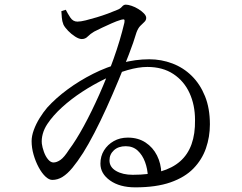

<svg xmlns="http://www.w3.org/2000/svg" viewBox="-20 -779 1040 826"><path d="M562 27Q495 27 453.5 -2.5Q412 -32 412 -75Q412 -107 427.5 -132Q443 -157 469.5 -172Q496 -187 530 -187Q574 -187 606 -166Q638 -145 655.5 -110Q673 -75 674 -34L616 -20Q615 -52 604 -82Q593 -112 572.5 -131Q552 -150 521 -150Q489 -150 470 -132.5Q451 -115 451 -89Q451 -60 479.5 -43.5Q508 -27 551 -27Q621 -27 671.5 -41.5Q722 -56 755 -85Q788 -114 804 -158.5Q820 -203 819 -263Q819 -327 795.5 -378.5Q772 -430 726 -460.5Q680 -491 614 -491Q576 -491 529 -477.5Q482 -464 431.5 -439.5Q381 -415 333.5 -384Q286 -353 247 -317.5Q208 -282 184 -246Q170 -225 164 -203Q158 -181 160 -161Q162 -145 169 -125.5Q176 -106 187 -93Q198 -80 210 -80Q224 -80 240 -91Q256 -102 277 -135Q307 -175 340.5 -236.5Q374 -298 407 -372Q440 -446 468.5 -525.5Q497 -605 515 -681Q517 -692 514.5 -694.5Q512 -697 501 -694Q481 -688 460 -678.5Q439 -669 419.5 -660Q400 -651 385 -643Q368 -633 357.5 -622Q347 -611 332 -611Q320 -611 303.5 -621.5Q287 -632 273 -646.5Q259 -661 253 -673Q247 -688 246 -703Q245 -718 244 -731L263 -737Q271 -721 282.5 -703.5Q294 -686 313 -686Q327 -686 349 -691.5Q371 -697 396 -704.5Q421 -712 444 -720.5Q467 -729 483 -736Q497 -741 504.5 -750Q512 -759 521 -759Q531 -759 546 -754Q561 -749 575.5 -740Q590 -731 599.5 -721Q609 -711 609 -702Q609 -692 601 -684.5Q593 -677 583.5 -667.5Q574 -658 567 -639Q555 -598 534.5 -545Q514 -492 489.5 -433Q465 -374 438.5 -315.5Q412 -257 386 -207Q360 -157 338 -122Q313 -83 291.5 -57Q270 -31 249 -18Q228 -5 205 -5Q191 -5 175.5 -19.5Q160 -34 146.5 -59Q133 -84 124.5 -113.5Q116 -143 116 -172Q116 -194 125.5 -220Q135 -246 150.5 -271Q166 -296 183 -316Q220 -357 271 -394.5Q322 -432 380.5 -461.5Q439 -491 501 -507.5Q563 -524 622 -524Q674 -524 721.5 -506Q769 -488 805 -452.5Q841 -417 862 -365Q883 -313 883 -244Q883 -190 866 -141Q849 -92 812 -54Q775 -16 713.5 5.5Q652 27 562 27Z"/></svg>

Font: Noto Serif JP
Style: Regular
Weight: 400
Designer: Ryoko NISHIZUKA  (kana & ideographs); Frank Grießhammer (Latin, Greek & Cyrillic); Wenlong ZHANG  (bopomofo); Sandoll Co
Foundry: Adobe
Version: Version 2.003-H1;hotconv 1.1.1;makeotfexe 2.6.0